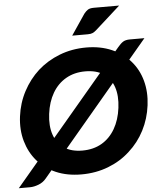

<svg xmlns="http://www.w3.org/2000/svg" viewBox="-81 -1022 946 1135"><g transform="rotate(-5 392.5 -455.0)"><path d="M361 8Q276 8 210 -20.5Q144 -49 100 -100Q57 -150 37.5 -218Q18 -286 28 -365Q38 -444 74 -512Q110 -580 165 -630Q221 -680 294.5 -708.5Q368 -737 453 -737Q537 -737 604 -708Q671 -679 714 -629Q758 -579 776.5 -511Q795 -443 785 -365Q775 -286 740 -218Q705 -150 649 -100Q594 -49 520 -20.5Q446 8 361 8ZM378 -132Q444 -132 493 -160.5Q542 -189 572.5 -241.5Q603 -294 612 -365Q621 -436 603.5 -488Q586 -540 543.5 -568.5Q501 -597 435 -597Q370 -597 320.5 -568.5Q271 -540 240.5 -488Q210 -436 201 -365Q192 -294 210 -241.5Q228 -189 270.5 -160.5Q313 -132 378 -132ZM-16 57 641 -721Q659 -743 674 -752.5Q689 -762 715 -762H801L147 14Q129 36 101.5 46.5Q74 57 50 57ZM519 -967H669L522 -835Q510 -824 499 -819Q488 -814 470 -814H377L460 -937Q471 -951 483 -959Q495 -967 519 -967Z"/></g></svg>

Font: Aleo Black
Style: Italic
Weight: 900
Italic angle: -7°
Designer: Alessio Laiso
Foundry: Alessio Laiso
Version: Version 2.001;gftools[0.9.29]